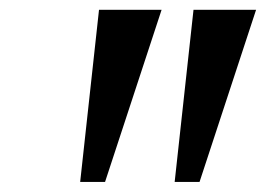

<svg xmlns="http://www.w3.org/2000/svg" viewBox="-20 -848 554 382"><path d="M301.5 -828.5 189 -486H139.5L177 -828.5ZM489.5 -828.5 377 -486H327.5L365 -828.5Z"/></svg>

Font: Merriweather 60pt
Style: Bold Italic
Weight: 700
Italic angle: -7.8°
Version: Version 2.101